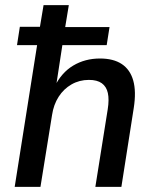

<svg xmlns="http://www.w3.org/2000/svg" viewBox="-20 -725 600 745"><path d="M37 0 124 -550H46L57 -621H135L149 -705H247L233 -620H405L394 -550H222L197 -387H191Q218 -443 264 -470.5Q310 -498 368 -498Q420 -498 452.5 -476.5Q485 -455 497 -412.5Q509 -370 499 -306L451 0H350L398 -301Q404 -339 398.5 -364Q393 -389 375 -402Q357 -415 325 -415Q288 -415 257.5 -397.5Q227 -380 207.5 -349.5Q188 -319 182 -279L137 0Z"/></svg>

Font: Nunito Sans 10pt SemiCondensed SemiBold
Style: Italic
Weight: 600
Width: 4
Italic angle: -9°
Designer: Vernon Adams
Foundry: Vernon Adams
Version: Version 3.101;gftools[0.9.27]